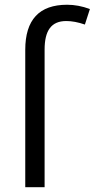

<svg xmlns="http://www.w3.org/2000/svg" viewBox="-20 -785 397 805"><path d="M167 0H85.9V-576.2C85.9 -702.1 144.5 -765.1 261.2 -765.1C292.5 -765.1 324.2 -759.3 356.9 -747.1L335.9 -682.1C307.6 -691.9 281.7 -696.8 257.8 -696.8C194.8 -696.8 167 -656.7 167 -577.1Z"/></svg>

Font: OpenSansEmoji
Style: Regular
Weight: 400
Foundry: MorbZ
Version: Version 1.000;PS 001.000;hotconv 1.0.70;makeotf.lib2.5.58329